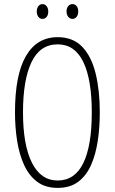

<svg xmlns="http://www.w3.org/2000/svg" viewBox="-20 -905 559 935"><path d="M466 -358Q466 -285 456 -218.5Q446 -152 423 -100.5Q400 -49 360.5 -19.5Q321 10 261 10Q200 10 160 -20.5Q120 -51 96.5 -103.5Q73 -156 63 -221.5Q53 -287 53 -358Q53 -541 106.5 -632.5Q160 -724 261 -724Q336 -724 381 -676.5Q426 -629 446 -546Q466 -463 466 -358ZM92 -358Q92 -199 135.5 -112.5Q179 -26 261 -26Q344 -26 385.5 -110.5Q427 -195 427 -358Q427 -518 385.5 -603.5Q344 -689 261 -689Q175 -689 133.5 -602.5Q92 -516 92 -358ZM159 -849Q159 -864 166.5 -874.5Q174 -885 187 -885Q199 -885 207 -875Q215 -865 215 -849Q215 -832 207 -822.5Q199 -813 187 -813Q174 -813 166.5 -823.5Q159 -834 159 -849ZM304 -850Q304 -865 312 -875Q320 -885 333 -885Q345 -885 353 -875.5Q361 -866 361 -850Q361 -833 353 -823Q345 -813 333 -813Q320 -813 312 -823.5Q304 -834 304 -850Z"/></svg>

Font: Noto Sans Malayalam ExtraCondensed ExtraLight
Style: Regular
Weight: 200
Width: 2
Designer: Jelle Bosma - Monotype Design Team
Foundry: Monotype Imaging Inc.
Version: Version 2.104; ttfautohint (v1.8.4.7-5d5b)